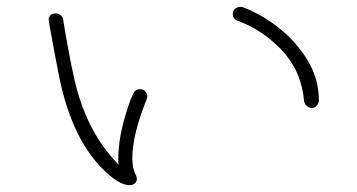

<svg xmlns="http://www.w3.org/2000/svg" viewBox="-20 -616 1040 560"><path d="M910 -324Q910 -315 904 -308Q898 -301 889 -301Q881 -301 874.5 -307Q868 -313 867 -321Q859 -409 802.5 -469Q746 -529 674 -555Q659 -560 659 -576Q659 -585 666 -590.5Q673 -596 681 -596Q686 -596 688 -595Q740 -576 791 -536.5Q842 -497 876 -442Q910 -387 910 -324ZM410 -336Q410 -333 408 -327Q366 -223 366 -155Q366 -125 375 -108Q379 -102 379 -93Q379 -86 373 -81Q367 -76 358 -76Q333 -76 298 -106Q191 -198 152 -395Q140 -456 124 -544L122 -558Q122 -567 127.5 -572Q133 -577 143 -577Q150 -577 156.5 -572Q163 -567 164 -560Q180 -462 193 -403Q227 -235 326 -136Q325 -141 325 -152Q325 -202 339.5 -257Q354 -312 369 -344Q375 -356 389 -356Q398 -356 404 -349Q410 -342 410 -336Z"/></svg>

Font: Tsukimi Rounded Light
Style: Regular
Weight: 300
Designer: Takashi Funayama
Foundry: Takashi Funayama
Version: Version 1.032; ttfautohint (v1.8.3)